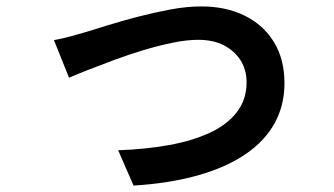

<svg xmlns="http://www.w3.org/2000/svg" viewBox="-20 -542 1040 598"><path d="M148 -417Q171 -421 199 -428.5Q227 -436 250 -443Q276 -451 318 -464Q360 -477 410 -490Q460 -503 511 -512.5Q562 -522 607 -522Q684 -522 742.5 -493Q801 -464 833.5 -410.5Q866 -357 866 -283Q866 -214 835.5 -158.5Q805 -103 745 -62Q685 -21 597 4Q509 29 396 36L348 -74Q433 -77 505.5 -90Q578 -103 632.5 -128Q687 -153 717.5 -192.5Q748 -232 748 -285Q748 -325 729 -354.5Q710 -384 677 -401Q644 -418 597 -418Q562 -418 518 -409Q474 -400 427.5 -386Q381 -372 336.5 -355.5Q292 -339 255 -324.5Q218 -310 195 -300Z"/></svg>

Font: Noto Sans SC SemiBold
Style: Regular
Weight: 600
Designer: Ryoko NISHIZUKA 西塚涼子 (kana, bopomofo & ideographs); Paul D. Hunt (Latin, Greek & Cyrillic); Sandoll Communications 산돌커뮤니
Foundry: Adobe
Version: Version 2.004-H2;hotconv 1.0.118;makeotfexe 2.5.65603